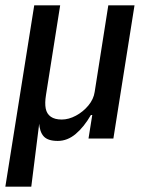

<svg xmlns="http://www.w3.org/2000/svg" viewBox="-39 -518 535 718"><path d="M-19 180 89 -498H186L133 -163Q128 -132 132 -112Q136 -92 151 -81.5Q166 -71 192 -71Q218 -71 245 -85.5Q272 -100 291.5 -123.5Q311 -147 315 -174L366 -498H464L385 0H292L306 -88H301Q275 -43 244 -17Q213 9 177 9Q140 9 124.5 -8Q109 -25 107 -60L108 -59L78 180Z"/></svg>

Font: Nunito Sans 7pt Condensed SemiBold
Style: Italic
Weight: 600
Width: 3
Italic angle: -9°
Designer: Vernon Adams
Foundry: Vernon Adams
Version: Version 3.101;gftools[0.9.27]